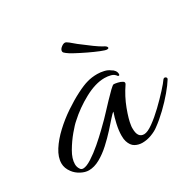

<svg xmlns="http://www.w3.org/2000/svg" viewBox="-112 -594 747 731"><g transform="rotate(-30 262.0 -229.0)"><path d="M319 10Q302 10 287.5 2Q273 -6 266 -28Q263 -37 263 -53Q263 -75 269 -102Q275 -129 282 -148Q277 -146 263.5 -130.5Q250 -115 230.5 -93.5Q211 -72 187.5 -50.5Q164 -29 139 -15Q114 -1 90 -1Q74 -1 56 -10.5Q38 -20 27 -35Q12 -55 12 -76Q12 -103 30.5 -132Q49 -161 78.5 -188.5Q108 -216 141.5 -238.5Q175 -261 205.5 -276.5Q236 -292 255 -297Q275 -303 300 -303Q314 -303 329 -299.5Q344 -296 354 -288Q362 -284 367 -277Q372 -270 372 -262Q372 -254 365 -257Q357 -269 343.5 -272.5Q330 -276 316 -276Q276 -276 228 -250Q180 -224 142 -189Q130 -179 109.5 -154.5Q89 -130 72 -101Q55 -72 55 -48Q55 -35 62 -25Q66 -18 75 -18Q89 -18 112.5 -33Q136 -48 161 -69.5Q186 -91 206.5 -111Q227 -131 236 -140Q241 -145 255.5 -160.5Q270 -176 287 -194Q304 -212 317.5 -225Q331 -238 335 -238Q340 -238 351.5 -235.5Q363 -233 371 -228Q379 -223 374 -215Q348 -177 332.5 -135.5Q317 -94 314 -70Q313 -66 313 -62.5Q313 -59 313 -55Q313 -15 341 -15Q356 -15 381 -33Q406 -51 432 -76Q458 -101 479.5 -124.5Q501 -148 509 -160Q512 -163 515 -163Q519 -163 522 -159.5Q525 -156 522 -151Q511 -133 490 -108Q469 -83 443 -58Q417 -33 392 -15Q379 -5 359 2.5Q339 10 319 10ZM379 -365Q373 -365 353 -373Q333 -381 309 -392.5Q285 -404 264.5 -415Q244 -426 237 -432Q233 -435 230 -438Q227 -441 227 -445Q227 -454 238 -462Q246 -468 253 -468Q258 -468 268 -460Q278 -452 292 -440Q319 -419 340.5 -403.5Q362 -388 372 -383Q387 -376 387 -369Q387 -365 379 -365Z"/></g></svg>

Font: Allura
Style: Regular
Weight: 400
Designer: Robert E. Leuschke
Foundry: Robert E. Leuschke
Version: Version 1.110